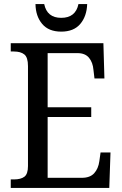

<svg xmlns="http://www.w3.org/2000/svg" viewBox="-20 -927 601 947"><path d="M33 -42H48Q83 -42 100.5 -55.5Q118 -69 118 -108V-601Q118 -644 100 -658.5Q82 -673 48 -673H33V-714H490L495 -540H446L441 -582Q438 -619 419 -642Q400 -665 362 -665H215V-398H430V-350H215V-50H384Q424 -50 444.5 -72.5Q465 -95 470 -132L476 -175H525L519 0H33ZM155 -907H198Q212 -839 282 -839Q353 -839 367 -907H410Q408 -847 376 -809Q344 -771 282 -771Q220 -771 188 -809Q156 -847 155 -907Z"/></svg>

Font: Noto Serif Narrow
Style: Regular
Weight: 400
Width: 4
Designer: Monotype Design Team
Foundry: Monotype Imaging Inc.
Version: Version 1.001